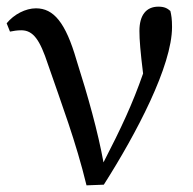

<svg xmlns="http://www.w3.org/2000/svg" viewBox="-20 -554 579 577"><path d="M10 -459C20 -461 31 -463 44 -463C80 -463 100 -434 124 -361C165 -242 208 -129 240 3L292 1C390 -153 497 -356 497 -473C497 -497 495 -508 492 -521C483 -529 474 -534 456 -534C419 -534 399 -508 399 -461C399 -434 402 -398 410 -333C378 -241 344 -169 291 -66C274 -159 245 -263 210 -373C177 -487 141 -529 88 -529C57 -529 22 -511 0 -484Z"/></svg>

Font: Source Han Serif JP Medium
Style: Regular
Weight: 500
Designer: Ryoko NISHIZUKA 西塚涼子 (kana & ideographs); Frank Grießhammer (Latin, Greek & Cyrillic); Wenlong ZHANG 张文龙 (bopomofo); San
Foundry: Adobe Systems Incorporated
Version: Version 1.001;PS 1.001;hotconv 16.6.54;makeotf.lib2.5.65590